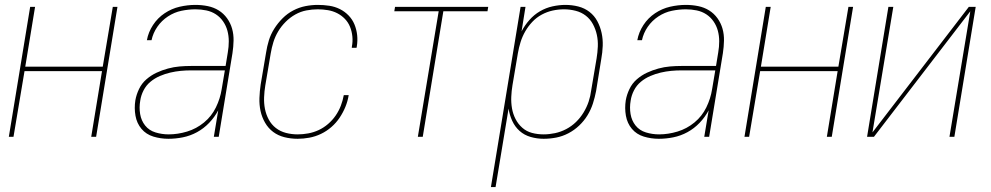

<svg xmlns="http://www.w3.org/2000/svg" viewBox="-20 -558 4040 783"><path d="M16 0 103 -530H123L83 -286H399L440 -530H459L372 0H352L396 -268H80L35 0Z M667 8Q635 8 605.5 -1Q576 -10 557 -32.5Q538 -55 532.5 -86Q527 -117 532 -149Q536 -172 547 -195Q558 -218 577 -234.5Q596 -251 618.5 -261.5Q641 -272 665 -278.5Q689 -285 712.5 -287Q736 -289 759 -289H900L909 -344Q913 -367 913 -389.5Q913 -412 907.5 -432.5Q902 -453 890 -470.5Q878 -488 860.5 -499.5Q843 -511 821.5 -515.5Q800 -520 777 -520Q749 -520 720 -514Q691 -508 665 -491Q639 -474 621.5 -448.5Q604 -423 598 -394H579Q585 -427 604 -456Q623 -485 651.5 -504Q680 -523 712.5 -530.5Q745 -538 777 -538Q803 -538 827.5 -533Q852 -528 872 -515.5Q892 -503 906 -483.5Q920 -464 926.5 -441Q933 -418 932.5 -392.5Q932 -367 928 -341L872 0H852L870 -108Q855 -80 833 -57Q811 -34 783.5 -19Q756 -4 726 2Q696 8 667 8ZM668 -10Q705 -10 743 -21.5Q781 -33 812 -58.5Q843 -84 860.5 -120Q878 -156 884 -194L897 -271H759Q738 -271 717 -269Q696 -267 674.5 -262Q653 -257 632 -248Q611 -239 593.5 -224.5Q576 -210 565.5 -189.5Q555 -169 552 -148Q547 -120 551.5 -93Q556 -66 572 -46Q588 -26 614 -18Q640 -10 668 -10Z M1194 8Q1166 8 1140 1.5Q1114 -5 1094 -20Q1074 -35 1061 -57.5Q1048 -80 1042.5 -105.5Q1037 -131 1038 -158.5Q1039 -186 1043 -213L1065 -343Q1069 -369 1076.5 -393.5Q1084 -418 1098.5 -441Q1113 -464 1132.5 -483.5Q1152 -503 1176 -515.5Q1200 -528 1225.5 -533Q1251 -538 1276 -538Q1300 -538 1323 -534.5Q1346 -531 1366 -521Q1386 -511 1401.5 -495Q1417 -479 1425.5 -458.5Q1434 -438 1436.5 -415Q1439 -392 1435 -368Q1435 -367 1434.5 -365.5Q1434 -364 1434 -363H1414Q1415 -364 1415 -365Q1415 -366 1415 -368Q1419 -388 1417 -409Q1415 -430 1407.5 -448.5Q1400 -467 1386.5 -481Q1373 -495 1355.5 -504Q1338 -513 1317.5 -516.5Q1297 -520 1276 -520Q1253 -520 1229.5 -515.5Q1206 -511 1184.5 -499Q1163 -487 1145 -469Q1127 -451 1114.5 -430Q1102 -409 1095 -386.5Q1088 -364 1084 -340L1062 -210Q1058 -186 1057 -161.5Q1056 -137 1060.5 -114Q1065 -91 1076 -70.5Q1087 -50 1105 -36Q1123 -22 1146 -16Q1169 -10 1194 -10Q1215 -10 1237 -14Q1259 -18 1279.5 -27.5Q1300 -37 1318 -52.5Q1336 -68 1349 -87Q1362 -106 1370 -127Q1378 -148 1382 -170H1402Q1398 -145 1388.5 -122Q1379 -99 1365 -78Q1351 -57 1331.5 -40Q1312 -23 1289 -12Q1266 -1 1241.5 3.5Q1217 8 1194 8Z M1684 0 1769 -512H1588L1591 -530H1971L1968 -512H1788L1704 0Z M1982 205 2103 -530H2123L2107 -430Q2120 -455 2139 -476.5Q2158 -498 2182 -512Q2206 -526 2233 -532Q2260 -538 2286 -538Q2313 -538 2338.5 -531.5Q2364 -525 2384 -509.5Q2404 -494 2416 -471.5Q2428 -449 2433.5 -423.5Q2439 -398 2438 -371Q2437 -344 2432 -317L2411 -187Q2406 -161 2398 -136Q2390 -111 2376 -88Q2362 -65 2342 -46Q2322 -27 2298 -14.5Q2274 -2 2248.5 3Q2223 8 2197 8Q2170 8 2144 0.5Q2118 -7 2099 -24Q2080 -41 2069 -65Q2058 -89 2054 -115L2001 205ZM2197 -10Q2220 -10 2243.5 -15Q2267 -20 2289 -31.5Q2311 -43 2329 -60.5Q2347 -78 2360 -99.5Q2373 -121 2380.5 -143.5Q2388 -166 2391 -190L2413 -320Q2417 -344 2418 -368.5Q2419 -393 2414 -416Q2409 -439 2398 -459.5Q2387 -480 2369 -494Q2351 -508 2327.5 -514Q2304 -520 2280 -520Q2257 -520 2234 -515Q2211 -510 2189.5 -498.5Q2168 -487 2151 -469Q2134 -451 2122 -430Q2110 -409 2103 -386.5Q2096 -364 2092 -341L2070 -211Q2066 -187 2065 -163Q2064 -139 2068 -116Q2072 -93 2082.5 -72.5Q2093 -52 2110 -37Q2127 -22 2149.5 -16Q2172 -10 2197 -10Z M2667 8Q2635 8 2605.5 -1Q2576 -10 2557 -32.5Q2538 -55 2532.5 -86Q2527 -117 2532 -149Q2536 -172 2547 -195Q2558 -218 2577 -234.5Q2596 -251 2618.5 -261.5Q2641 -272 2665 -278.5Q2689 -285 2712.5 -287Q2736 -289 2759 -289H2900L2909 -344Q2913 -367 2913 -389.5Q2913 -412 2907.5 -432.5Q2902 -453 2890 -470.5Q2878 -488 2860.5 -499.5Q2843 -511 2821.5 -515.5Q2800 -520 2777 -520Q2749 -520 2720 -514Q2691 -508 2665 -491Q2639 -474 2621.5 -448.5Q2604 -423 2598 -394H2579Q2585 -427 2604 -456Q2623 -485 2651.5 -504Q2680 -523 2712.5 -530.5Q2745 -538 2777 -538Q2803 -538 2827.5 -533Q2852 -528 2872 -515.5Q2892 -503 2906 -483.5Q2920 -464 2926.5 -441Q2933 -418 2932.5 -392.5Q2932 -367 2928 -341L2872 0H2852L2870 -108Q2855 -80 2833 -57Q2811 -34 2783.5 -19Q2756 -4 2726 2Q2696 8 2667 8ZM2668 -10Q2705 -10 2743 -21.5Q2781 -33 2812 -58.5Q2843 -84 2860.5 -120Q2878 -156 2884 -194L2897 -271H2759Q2738 -271 2717 -269Q2696 -267 2674.5 -262Q2653 -257 2632 -248Q2611 -239 2593.5 -224.5Q2576 -210 2565.5 -189.5Q2555 -169 2552 -148Q2547 -120 2551.5 -93Q2556 -66 2572 -46Q2588 -26 2614 -18Q2640 -10 2668 -10Z M3016 0 3103 -530H3123L3083 -286H3399L3440 -530H3459L3372 0H3352L3396 -268H3080L3035 0Z M3516 0 3603 -530H3623L3538 -18L3931 -530H3959L3872 0H3852L3937 -512L3544 0Z"/></svg>

Font: Iosevka Curly Thin Oblique
Style: Regular
Weight: 100
Italic angle: -9°
Monospace: yes
Designer: Belleve Invis
Foundry: Belleve Invis
Version: Version 11.1.0; ttfautohint (v1.8.3)